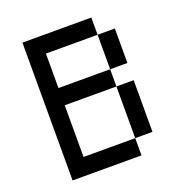

<svg xmlns="http://www.w3.org/2000/svg" viewBox="-131 -839 898 952"><g transform="rotate(-20 318.0 -363.5)"><path d="M90.9 -727.3V0H454.5V-90.9H181.8V-363.6H454.5V-454.5H181.8V-636.4H454.5V-727.3ZM454.5 -363.6V-90.9H545.5V-363.6ZM454.5 -636.4V-454.5H545.5V-636.4Z"/></g></svg>

Font: Departure Mono
Style: Regular
Weight: 400
Monospace: yes
Designer: Helena Zhang
Version: Version 1.500;Glyphs 3.3.1 (3343)